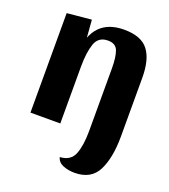

<svg xmlns="http://www.w3.org/2000/svg" viewBox="-134 -627 816 925"><g transform="rotate(20 274.0 -165.0)"><path d="M289 -454Q240 -454 224.5 -409Q209 -364 209 -290V0H56V-510L181 -522L188 -432Q226 -530 345 -530Q432 -530 468.5 -483Q505 -436 505 -342V-41Q505 68 472 134Q439 200 354 200Q321 200 294.5 189Q268 178 262 153Q317 150 334.5 105.5Q352 61 352 -14V-334Q352 -392 340.5 -423Q329 -454 289 -454Z"/></g></svg>

Font: Sansita
Style: Bold
Weight: 700
Designer: Pablo Cosgaya
Foundry: Omnibus-Type
Version: Version 1.006